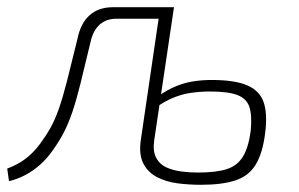

<svg xmlns="http://www.w3.org/2000/svg" viewBox="-34 -502 829 533"><path d="M436 -482 432 -450H289Q261 -450 242.5 -433.5Q224 -417 217 -384Q201 -317 189.5 -270.5Q178 -224 167 -191.5Q156 -159 143 -134Q130 -109 112 -84Q96 -61 76.5 -44Q57 -27 36 -16Q15 -5 -9 1L-14 -34Q13 -44 34.5 -59.5Q56 -75 76 -101Q93 -124 105.5 -146Q118 -168 129 -199Q140 -230 152 -277Q164 -324 181 -394Q190 -438 215 -460Q240 -482 280 -482ZM449 -482 394 -112Q390 -82 399.5 -64Q409 -46 427.5 -37.5Q446 -29 469 -26Q492 -23 515 -23Q566 -23 595.5 -32.5Q625 -42 640.5 -67.5Q656 -93 662 -139Q666 -181 658.5 -204.5Q651 -228 625.5 -238Q600 -248 549 -248Q522 -248 494.5 -244Q467 -240 438.5 -227Q410 -214 379 -188L384 -218Q416 -245 444 -258Q472 -271 498.5 -275.5Q525 -280 553 -280Q618 -280 652.5 -265Q687 -250 698 -218Q709 -186 702 -132Q695 -76 675.5 -44.5Q656 -13 619 -1Q582 11 524 11Q491 11 459.5 7Q428 3 402.5 -10Q377 -23 364 -48Q351 -73 357 -114L411 -482Z"/></svg>

Font: Exo 2 ExtraLight
Style: Italic
Weight: 250
Italic angle: -8°
Designer: Natanael Gama
Foundry: Natanael Gama
Version: Version 2.010